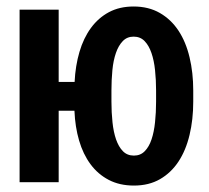

<svg xmlns="http://www.w3.org/2000/svg" viewBox="-20 -558 640 588"><path d="M159.7 -307.1H208.5Q210.9 -356.9 223.4 -399.2Q235.8 -441.4 258.5 -472.4Q281.2 -503.4 313.7 -520.8Q346.2 -538.1 389.2 -538.1Q435.1 -538.1 469.5 -518.3Q503.9 -498.5 526.6 -464.1Q549.3 -429.7 560.5 -382.6Q571.8 -335.4 571.8 -280.8V-246.6Q571.8 -191.9 560.5 -144.8Q549.3 -97.7 526.6 -63.2Q503.9 -28.8 470 -9.3Q436 10.3 390.1 10.3Q346.2 10.3 313 -7.1Q279.8 -24.4 257.1 -55.2Q234.4 -85.9 222.2 -127.7Q210 -169.4 208 -218.8H159.7V0H40V-528.3H159.7ZM321.3 -246.6Q321.3 -213.4 324.5 -183.6Q327.6 -153.8 335.4 -131.1Q343.3 -108.4 356.4 -95Q369.6 -81.5 390.1 -81.5Q410.2 -81.5 423.3 -95Q436.5 -108.4 444.1 -131.1Q451.7 -153.8 454.8 -183.6Q458 -213.4 458 -246.6V-280.8Q458 -313.5 454.8 -343.3Q451.7 -373 443.8 -395.8Q436 -418.5 422.9 -432.1Q409.7 -445.8 389.2 -445.8Q369.1 -445.8 356 -432.1Q342.8 -418.5 335 -395.8Q327.1 -373 324.2 -343.3Q321.3 -313.5 321.3 -280.8Z"/></svg>

Font: Roboto Mono
Style: Regular
Weight: 500
Designer: Google
Version: Version 2.000986; 2015; ttfautohint (v1.3)